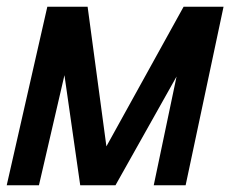

<svg xmlns="http://www.w3.org/2000/svg" viewBox="-43 -552 686 572"><path d="M-23 0 98 -532H218L274 -116L504 -532H623L510 0H415L483 -324L301 0H196L149 -328L73 0Z"/></svg>

Font: Geist Mono Medium
Style: Italic
Weight: 500
Italic angle: -12°
Monospace: yes
Designer: Basement.studio, Andrés Briganti, Mateo Zaragoza
Foundry: Basement.studio, Vercel, Andrés Briganti, Guido Ferreyra, Mateo Zaragoza
Version: Version 1.500; ttfautohint (v1.8.4.7-5d5b)